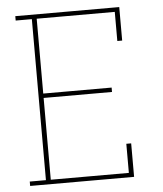

<svg xmlns="http://www.w3.org/2000/svg" viewBox="-53 -781 705 828"><g transform="rotate(-5 300.0 -367.5)"><path d="M44 0V-19H114V-716H44V-735H494V-590H473V-716H135V-392H431V-373H135V-19H473V-145H494V0Z"/></g></svg>

Font: Iosevka Curly Slab ThEx
Style: Regular
Weight: 100
Width: 7
Monospace: yes
Designer: Belleve Invis
Foundry: Belleve Invis
Version: Version 11.1.0; ttfautohint (v1.8.3)